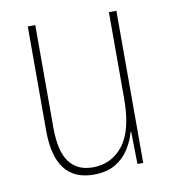

<svg xmlns="http://www.w3.org/2000/svg" viewBox="-66 -586 591 655"><g transform="rotate(-10 229.0 -258.5)"><path d="M380 -527V0H360L358 -112H356Q348 -82 330.5 -54Q313 -26 283 -8Q253 10 207 10Q73 10 73 -166V-527H99V-173Q99 -90 127 -52.5Q155 -15 208 -15Q274 -15 314 -66.5Q354 -118 354 -227V-527Z"/></g></svg>

Font: Noto Sans Myanmar Condensed Thin
Style: Regular
Weight: 100
Width: 3
Designer: Monotype Design Team
Foundry: Monotype Imaging Inc.
Version: Version 2.107; ttfautohint (v1.8.4.7-5d5b)